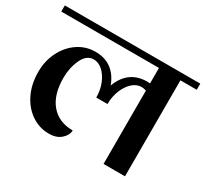

<svg xmlns="http://www.w3.org/2000/svg" viewBox="-137 -786 1047 977"><g transform="rotate(30 386.0 -297.0)"><path d="M784 -600V-564H688V0H562V-431Q547 -436 534 -436Q506 -436 481.5 -414Q457 -392 442 -355Q427 -318 427 -274H361Q361 -318 346 -355Q331 -392 306.5 -414Q282 -436 254 -436Q212 -436 189 -386.5Q166 -337 166 -278Q166 -178 212.5 -123.5Q259 -69 341 -69Q340 -40 313.5 -17Q287 6 244 6Q188 6 141.5 -25Q95 -56 67.5 -112Q40 -168 40 -241Q40 -305 67 -358.5Q94 -412 140 -443Q186 -474 242 -474Q352 -474 394 -364Q435 -474 546 -474Q557 -474 562 -473V-564H-12V-600Z"/></g></svg>

Font: Arya
Style: Bold
Weight: 700
Designer: Eduardo Rodriguez Tunni, Modular Infotech
Foundry: Eduardo Rodriguez Tunni, Modular Infotech
Version: Version 1.002